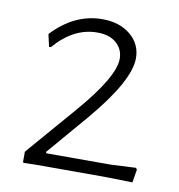

<svg xmlns="http://www.w3.org/2000/svg" viewBox="-63 -555 574 616"><g transform="rotate(10 224.0 -247.5)"><path d="M223 -497Q279 -497 314.5 -467.5Q350 -438 350 -392Q350 -318 231 -178L118 -46L120 -42H329L411 -46L415 -41L408 2L315 0H92L54 1L51 -1V-35L190 -196Q299 -322 299 -381Q299 -412 276.5 -432Q254 -452 214 -452Q137 -452 75 -380H69L60 -420Q132 -497 223 -497Z"/></g></svg>

Font: Alegreya Sans SC Light
Style: Regular
Weight: 300
Designer: Juan Pablo del Peral
Foundry: Huerta Tipografica
Version: Version 2.007